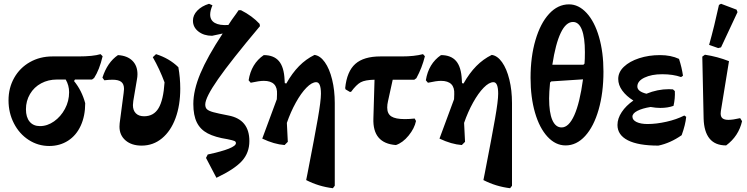

<svg xmlns="http://www.w3.org/2000/svg" viewBox="-20 -759 3943 1014"><path d="M522 -462Q505 -390 477 -347L466 -339H376L371 -331Q412 -281 430 -214Q430 -147 406.5 -95.5Q383 -44 339.5 -16Q296 12 240 12Q181 12 131.5 -20Q82 -52 53.5 -107.5Q25 -163 25 -229Q25 -295 55 -348Q85 -401 138 -431Q191 -461 257 -461H393Q472 -461 511 -473ZM327 -339H281Q235 -339 197.5 -319Q160 -299 138.5 -262.5Q117 -226 117 -182Q117 -140 136.5 -116.5Q156 -93 191 -93Q230 -93 265.5 -118Q301 -143 323 -184Q345 -225 345 -272Q345 -308 327 -339Z M611 -90Q611 -102 612 -108L633 -268Q635 -284 635 -289Q635 -315 620.5 -326.5Q606 -338 574 -338Q555 -338 531 -335L521 -349Q547 -430 603 -468Q652 -465 679 -438.5Q706 -412 706 -367Q706 -353 703 -338L684 -226Q682 -210 682 -204Q682 -176 697.5 -160.5Q713 -145 741 -145Q792 -145 817.5 -188Q843 -231 849 -324Q823 -394 787 -457L804 -473Q874 -451 922 -404Q932 -348 932 -291Q932 -203 907 -135Q882 -67 835.5 -28.5Q789 10 728 10Q675 10 643 -17.5Q611 -45 611 -90Z M1297 -14Q1297 48 1257.5 91.5Q1218 135 1123 180L1068 75L1077 57Q1226 25 1226 -3Q1226 -11 1218 -14.5Q1210 -18 1181 -24Q1116 -34 1077 -54.5Q1038 -75 1019.5 -112.5Q1001 -150 1001 -210Q1001 -282 1038 -370.5Q1075 -459 1156 -582Q1151 -581 1100 -570Q1057 -570 1028 -592.5Q999 -615 999 -650Q999 -679 1022 -703Q1045 -727 1084 -739L1102 -731Q1090 -703 1090 -682Q1090 -652 1114.5 -638Q1139 -624 1186 -627Q1203 -654 1227 -686L1240 -705H1253Q1312 -675 1351 -633L1353 -621Q1200 -439 1132 -341.5Q1064 -244 1064 -207Q1064 -190 1073.5 -181.5Q1083 -173 1106.5 -166.5Q1130 -160 1187 -149Q1297 -128 1297 -14Z M1748 -215V222L1738 235Q1663 226 1597 192L1604 157Q1642 -38 1658.5 -132.5Q1675 -227 1675 -264Q1675 -325 1650 -325Q1627 -325 1598.5 -296Q1570 -267 1542.5 -217.5Q1515 -168 1495 -110L1500 -10L1483 7Q1428 3 1365 -27L1442 -235L1443 -261Q1447 -332 1373 -332Q1349 -332 1304 -322L1293 -335Q1307 -423 1373 -468Q1426 -468 1453 -436.5Q1480 -405 1483 -337L1484 -320L1492 -318Q1523 -373 1559.5 -410Q1596 -447 1641 -469Q1671 -465 1695.5 -430.5Q1720 -396 1734 -339Q1748 -282 1748 -215Z M2029 -224Q2025 -207 2025 -191Q2025 -158 2047 -144Q2069 -130 2118 -130Q2142 -130 2170 -133L2177 -120Q2169 -81 2138 -43Q2107 -5 2071 7Q1947 -2 1952 -134L1958 -338Q1908 -337 1885 -324.5Q1862 -312 1834 -274H1827L1805 -287L1803 -294Q1812 -382 1856.5 -421.5Q1901 -461 1989 -461H2102Q2168 -461 2214 -473L2224 -462Q2209 -401 2179 -346L2168 -338H2054Z M2684 -215V222L2674 235Q2599 226 2533 192L2540 157Q2578 -38 2594.5 -132.5Q2611 -227 2611 -264Q2611 -325 2586 -325Q2563 -325 2534.5 -296Q2506 -267 2478.5 -217.5Q2451 -168 2431 -110L2436 -10L2419 7Q2364 3 2301 -27L2378 -235L2379 -261Q2383 -332 2309 -332Q2285 -332 2240 -322L2229 -335Q2243 -423 2309 -468Q2362 -468 2389 -436.5Q2416 -405 2419 -337L2420 -320L2428 -318Q2459 -373 2495.5 -410Q2532 -447 2577 -469Q2607 -465 2631.5 -430.5Q2656 -396 2670 -339Q2684 -282 2684 -215Z M3167 -381Q3167 -269 3141.5 -180Q3116 -91 3070.5 -41Q3025 9 2967 9Q2914 9 2871.5 -37Q2829 -83 2805.5 -164Q2782 -245 2782 -348Q2782 -459 2808 -547.5Q2834 -636 2880 -686Q2926 -736 2985 -736Q3036 -736 3078 -690.5Q3120 -645 3143.5 -564Q3167 -483 3167 -381ZM2897 -417H3061L3067 -423Q3069 -445 3069 -484Q3069 -561 3053 -602Q3037 -643 3006 -643Q2969 -643 2941.5 -585.5Q2914 -528 2897 -417ZM3059 -340 2891 -329 2885 -323Q2880 -271 2880 -239Q2880 -164 2897 -125Q2914 -86 2946 -86Q2984 -86 3013 -150.5Q3042 -215 3059 -340Z M3604 -142Q3600 -100 3580 -45Q3520 -3 3457 10Q3351 10 3296 -18Q3241 -46 3241 -99Q3241 -133 3263.5 -167Q3286 -201 3325 -228Q3288 -251 3266.5 -280.5Q3245 -310 3245 -342Q3245 -378 3275 -406.5Q3305 -435 3355.5 -451.5Q3406 -468 3466 -468Q3523 -468 3566 -448Q3581 -402 3587 -359L3577 -352Q3535 -367 3477 -367Q3421 -367 3383.5 -349Q3346 -331 3346 -302Q3346 -276 3394 -264Q3453 -288 3512 -288Q3527 -288 3534 -287L3544 -278Q3546 -239 3537 -200Q3507 -189 3467 -189Q3444 -189 3416 -194Q3372 -187 3346 -173.5Q3320 -160 3320 -143Q3320 -125 3342 -114.5Q3364 -104 3400 -104Q3446 -104 3499.5 -116Q3553 -128 3594 -149Z M3696 -133 3689 -460 3703 -470Q3769 -460 3830 -436L3787 -172Q3786 -167 3786 -159Q3786 -142 3796 -134Q3806 -126 3827 -126Q3850 -126 3889 -135L3899 -119Q3881 -40 3815 9Q3757 9 3727.5 -27Q3698 -63 3696 -133ZM3725 -522Q3753 -622 3777 -733L3788 -739L3870 -708L3875 -695L3788 -509L3773 -505Z"/></svg>

Font: Alegreya
Style: Bold
Weight: 700
Designer: Juan Pablo del Peral
Foundry: Huerta Tipografica
Version: Version 2.008; ttfautohint (v1.8)